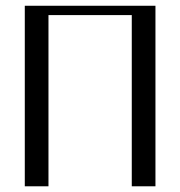

<svg xmlns="http://www.w3.org/2000/svg" viewBox="-20 -653 631 673"><path d="M66.9 -632.8H524.9V0H441.9V-600.1H149.9V0H66.9Z"/></svg>

Font: Resagokr
Style: Regular
Weight: 500
Designer: gluk
Foundry: gluk
Version: Version 0.95